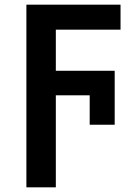

<svg xmlns="http://www.w3.org/2000/svg" viewBox="-20 -562 576 822"><path d="M219 240H93V-542H496V-435H219V-259H471V-28H364V-154H219Z"/></svg>

Font: Noto Sans SemiBold
Style: Regular
Weight: 600
Designer: Monotype Design Team
Foundry: Monotype Imaging Inc.
Version: Version 2.007